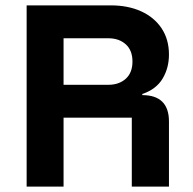

<svg xmlns="http://www.w3.org/2000/svg" viewBox="-20 -695 718 715"><path d="M79.2 0V-675H392.5Q456.7 -675 505.4 -652.9Q554.2 -630.8 581.7 -589.6Q609.2 -548.3 609.2 -491.7Q609.2 -441.7 585.4 -402.1Q561.7 -362.5 510 -345V-340.8Q559.2 -340.8 584.2 -316.2Q609.2 -291.7 609.2 -242.5V0H470.8V-256.7H216.7V0ZM216.7 -379.2H383.3Q423.3 -379.2 448.3 -401.7Q473.3 -424.2 473.3 -465.8Q473.3 -507.5 448.3 -530Q423.3 -552.5 383.3 -552.5H216.7Z"/></svg>

Font: Funnel Sans
Style: Bold
Weight: 700
Designer: NORD ID, Kristian Moeller
Foundry: Dicotype
Version: Version 1.000